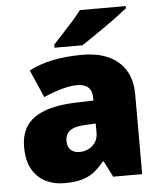

<svg xmlns="http://www.w3.org/2000/svg" viewBox="-54 -813 732 871"><g transform="rotate(-5 311.5 -378.0)"><path d="M336 -563Q441 -563 500 -511Q559 -459 559 -363V0H427L390 -73H386Q363 -44 338.5 -25.5Q314 -7 282 1.5Q250 10 204 10Q156 10 118 -9.5Q80 -29 58 -68.5Q36 -108 36 -169Q36 -258 97.5 -301Q159 -344 276 -349L368 -352V-360Q368 -397 350 -412.5Q332 -428 301 -428Q268 -428 228 -416.5Q188 -405 147 -387L92 -513Q140 -538 200.5 -550.5Q261 -563 336 -563ZM325 -245Q273 -243 251.5 -226.5Q230 -210 230 -180Q230 -152 245 -138.5Q260 -125 285 -125Q320 -125 344.5 -147Q369 -169 369 -204V-247ZM551 -756Q533 -742 506 -721.5Q479 -701 448 -679.5Q417 -658 388.5 -638.5Q360 -619 340 -606H213V-620Q230 -639 254 -664.5Q278 -690 302 -717Q326 -744 342 -766H551Z"/></g></svg>

Font: Noto Sans Hebrew Thin Black
Style: Regular
Weight: 900
Version: Version 3.001